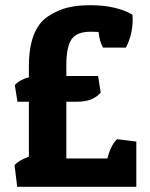

<svg xmlns="http://www.w3.org/2000/svg" viewBox="-20 -718 578 738"><path d="M277 -327H235V-109H393Q406 -161 430 -183L504 -174V0H46L36 -83Q49 -100 91 -116V-327H47L37 -391Q56 -412 91 -421V-462Q91 -608 166 -656Q203 -680 240.5 -689Q278 -698 327 -698Q425 -698 489 -662Q490 -652 490 -643Q490 -586 464 -535H376Q362 -560 359 -595Q347 -596 327 -596Q276 -596 255.5 -567.5Q235 -539 235 -468V-426H357L367 -362Q337 -327 277 -327Z"/></svg>

Font: Patua One
Style: Regular
Weight: 400
Designer: luciano Vergara
Foundry: Luciano Vergara
Version: Version 1.002